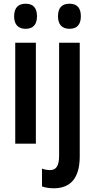

<svg xmlns="http://www.w3.org/2000/svg" viewBox="-20 -773 511 1033"><path d="M118 -753C77 -753 56 -730 56 -685C56 -641 78 -618 118 -618C158 -618 179 -641 179 -685C179 -729 160 -753 118 -753ZM292 -685C292 -641 314 -618 354 -618C394 -618 415 -641 415 -685C415 -729 396 -753 354 -753C312 -753 292 -730 292 -685ZM173 -543H62V0H173ZM271 240C359 239 409 186 409 68V-543H298V65C298 118 283 142 250 142C235 142 221 140 206 134V230C225 237 248 240 271 240Z"/></svg>

Font: Noto Sans Sinhala UI ExtraCondensed SemiBold
Style: Regular
Weight: 600
Width: 2
Designer: Jelle Bosma - Monotype Design Team
Foundry: Monotype Imaging Inc.
Version: Version 2.006